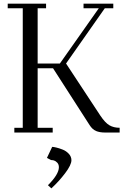

<svg xmlns="http://www.w3.org/2000/svg" viewBox="-20 -722 692 1046"><path d="M22 -676.8V-702.1H231V-676.8H185.1V-376H306.2L518.1 -676.8H435.1V-702.1H597.2V-676.8H550.8L339.8 -376L526.9 -91.8Q552.7 -53.2 575.9 -39.6Q599.1 -25.9 631.8 -25.9V0H551.8Q522.9 0 502.9 -8.5Q482.9 -17.1 467.8 -41L269 -350.1H185.1V-25.9H267.1V0H58.1V-25.9H104V-676.8ZM235.8 138.2 264.2 78.1Q271.5 78.1 286.9 81.8Q302.2 85.4 321.5 93Q340.8 100.6 355 116Q369.1 131.3 369.1 150.9Q369.1 176.3 335.2 221.2Q301.3 266.1 259.8 304.2L241.2 287.1Q300.8 227.5 300.8 189Q300.8 173.3 291.5 163.8Q282.2 154.3 273.7 152.1Q265.1 149.9 257.8 149.9Z"/></svg>

Font: Dehuti
Style: Book
Weight: 400
Version: Version 1.2